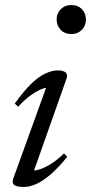

<svg xmlns="http://www.w3.org/2000/svg" viewBox="-20 -731 360 761"><path d="M32.5 -23 167.5 -396.5 181 -385Q165.5 -386 144.8 -377.8Q124 -369.5 100.2 -352.2Q76.5 -335 52 -308L38.5 -320.5Q75 -371.5 105 -400Q135 -428.5 161 -440.2Q187 -452 210 -452Q231.5 -452 240.5 -443.2Q249.5 -434.5 243.5 -419L108.5 -37L99.5 -56Q115 -53 135.8 -59.2Q156.5 -65.5 181.8 -81.2Q207 -97 234 -123L246.5 -109.5Q210 -64.5 179.2 -38.5Q148.5 -12.5 122.8 -1.2Q97 10 74 10Q46 10 36.2 2Q26.5 -6 32.5 -23ZM204.5 -654Q204.5 -670 212 -682.8Q219.5 -695.5 232.2 -703.2Q245 -711 262.5 -711Q289 -711 304.8 -694.5Q320.5 -678 320.5 -654Q320.5 -637.5 313.2 -624.5Q306 -611.5 293 -603.8Q280 -596 262.5 -596Q236.5 -596 220.5 -612.8Q204.5 -629.5 204.5 -654Z"/></svg>

Font: Newsreader 28pt
Style: Italic
Weight: 400
Italic angle: -17°
Version: Version 1.003